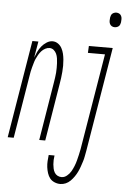

<svg xmlns="http://www.w3.org/2000/svg" viewBox="-98 -753 669 1019"><g transform="rotate(5 236.5 -243.0)"><path d="M-37 0 49 -520H81L66 -433Q72 -449 79.5 -465Q87 -481 98 -494.5Q109 -508 124.5 -518Q140 -528 156 -528Q172 -528 185 -519Q198 -510 205.5 -496Q213 -482 216.5 -467Q220 -452 221.5 -436Q223 -420 223 -403.5Q223 -387 221.5 -370.5Q220 -354 218 -337.5Q216 -321 213 -305L163 0H131L182 -311Q184 -324 186 -337Q188 -350 189 -363Q190 -376 190 -389Q190 -402 189.5 -414.5Q189 -427 187 -440Q185 -453 180 -464Q175 -475 165.5 -483Q156 -491 143 -491Q132 -491 120.5 -485Q109 -479 100.5 -469.5Q92 -460 85.5 -449Q79 -438 74 -426.5Q69 -415 66 -403.5Q63 -392 59.5 -380.5Q56 -369 54 -357.5Q52 -346 50 -334L-5 0ZM478 -631Q469 -631 462 -635Q455 -639 451.5 -646.5Q448 -654 448 -662.5Q448 -671 449 -680Q450 -685 452 -691Q454 -697 458.5 -701Q463 -705 469 -707Q475 -709 480 -709Q489 -709 496 -705Q503 -701 506.5 -693.5Q510 -686 510 -677.5Q510 -669 509 -660Q508 -655 506 -649Q504 -643 499.5 -639Q495 -635 489 -633Q483 -631 478 -631ZM262 223Q246 223 231 216.5Q216 210 207 198.5Q198 187 193 171.5Q188 156 186 140Q184 124 185 107.5Q186 91 188 75H219Q217 87 216.5 99Q216 111 217 122.5Q218 134 220.5 145Q223 156 228.5 165.5Q234 175 244 180.5Q254 186 266 186Q281 186 294.5 175Q308 164 316 150Q324 136 330 121Q336 106 340 90.5Q344 75 347.5 60Q351 45 354 29L439 -483H348L350 -520H477L385 35Q382 50 379.5 64.5Q377 79 372.5 93Q368 107 363 121.5Q358 136 351.5 149.5Q345 163 336 176Q327 189 316 200Q305 211 291 217Q277 223 262 223Z"/></g></svg>

Font: Iosevka Extralight
Style: Italic
Weight: 200
Italic angle: -9°
Monospace: yes
Designer: Belleve Invis
Foundry: Belleve Invis
Version: Version 32.5.0; ttfautohint (v1.8.4)